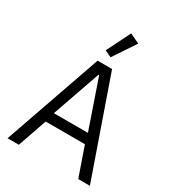

<svg xmlns="http://www.w3.org/2000/svg" viewBox="-232 -1125 1134 1254"><g transform="rotate(30 335.5 -498.5)"><path d="M455 -962 343 -794 293 -818 382 -997ZM110 0H25L281 -733H390L646 0H558L482 -219H186ZM332 -656 205 -293H462L337 -656Z"/></g></svg>

Font: IBM Plex Sans JP
Style: Regular
Weight: 400
Designer: Mike Abbink; Paul van der Laan; Pieter van Rosmalen; Wujin Sim; Yejin Wi; Jinhee Kim; Boomi Park; Yona Kim; Kichan Ma
Foundry: Sandoll Inc.
Version: Version 1.001